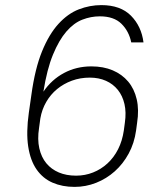

<svg xmlns="http://www.w3.org/2000/svg" viewBox="-20 -726 635 752"><path d="M272 6Q224 6 186 -10.5Q148 -27 123.5 -62Q99 -97 90.5 -152Q82 -207 93 -285L103 -355Q117 -457 144.5 -524.5Q172 -592 209 -632.5Q246 -673 289 -689.5Q332 -706 377 -706Q452 -706 493 -664.5Q534 -623 542 -560H494Q485 -604 455.5 -633Q426 -662 371 -662Q336 -662 302.5 -649Q269 -636 240 -602.5Q211 -569 187.5 -512Q164 -455 150 -367Q182 -414 230.5 -440Q279 -466 338 -466Q385 -466 421.5 -450.5Q458 -435 482 -406.5Q506 -378 515.5 -337Q525 -296 517 -245L513 -215Q506 -165 484 -124.5Q462 -84 429.5 -55Q397 -26 356.5 -10Q316 6 272 6ZM332 -422Q294 -422 261.5 -410Q229 -398 203.5 -377Q178 -356 161 -326.5Q144 -297 138 -262L133 -225Q126 -180 134 -145Q142 -110 161.5 -86.5Q181 -63 210.5 -50.5Q240 -38 278 -38Q313 -38 344.5 -50.5Q376 -63 401 -86Q426 -109 442.5 -141.5Q459 -174 465 -215L469 -245Q475 -286 467.5 -318.5Q460 -351 441.5 -374Q423 -397 395 -409.5Q367 -422 332 -422Z"/></svg>

Font: Retni Sans Light
Style: Italic
Weight: 300
Italic angle: -8°
Designer: Vitaly Kuzmin
Foundry: ParaType Ltd.
Version: Version 1.00;June 10, 2019;FontCreator 11.5.0.2425 64-bit; t